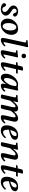

<svg xmlns="http://www.w3.org/2000/svg" viewBox="2095 -2833 749 4979"><g transform="rotate(90 2469.5 -343.5)"><path d="M63 -77.1Q63 -98.1 75.7 -112.1Q88.4 -126 106.9 -126Q124 -126 135 -116Q146 -106 152.3 -91.6Q158.7 -77.1 165.5 -63Q172.4 -48.8 186.3 -38.8Q200.2 -28.8 221.2 -28.8Q251 -28.8 270.5 -44.7Q290 -60.5 290 -85Q290 -114.3 274.4 -137.7Q258.8 -161.1 226.1 -183.1L200.2 -200.2Q163.6 -224.6 142.8 -253.9Q122.1 -283.2 122.1 -311Q122.1 -368.2 167 -403.6Q211.9 -439 284.2 -439Q333 -439 371.6 -412.8Q410.2 -386.7 410.2 -353Q410.2 -333.5 396.7 -320.3Q383.3 -307.1 363.8 -307.1Q346.7 -307.1 336.4 -316.7Q326.2 -326.2 321.3 -339.8Q316.4 -353.5 311.3 -367.2Q306.2 -380.9 294.7 -390.4Q283.2 -399.9 264.2 -399.9Q239.3 -399.9 222.2 -383.8Q205.1 -367.7 205.1 -342.8Q205.1 -305.2 249 -276.9L280.8 -257.8Q384.8 -195.3 384.8 -120.1Q384.8 -63.5 335.7 -26.9Q286.6 9.8 210.9 9.8Q147.9 9.8 105.5 -15.1Q63 -40 63 -77.1Z M688 -392.1 727.1 -439Q763.2 -439 791.7 -426.8Q820.3 -414.6 837.2 -396Q854 -377.4 865 -353.3Q876 -329.1 879.9 -308.1Q883.8 -287.1 883.8 -267.1Q883.8 -196.8 848.6 -133.1Q813.5 -69.3 752.4 -29.8Q691.4 9.8 621.1 9.8L660.2 -37.1Q693.4 -37.1 718.8 -67.9Q744.1 -98.6 756.6 -145.5Q769 -192.4 769 -246.1Q769 -286.6 760.5 -317.1Q752 -347.7 738.8 -362.8Q725.6 -377.9 712.6 -385Q699.7 -392.1 688 -392.1ZM659.2 -37.1 620.1 9.8Q589.8 9.8 564.7 1.2Q539.6 -7.3 522.9 -21.7Q506.3 -36.1 494.1 -53.5Q481.9 -70.8 475.3 -90.8Q468.8 -110.8 465.8 -128.4Q462.9 -146 462.9 -162.1Q462.9 -232.4 498.3 -296.4Q533.7 -360.4 594.7 -399.7Q655.8 -439 726.1 -439L687 -392.1Q653.8 -392.1 628.4 -361.3Q603 -330.6 590.6 -283.7Q578.1 -236.8 578.1 -183.1Q578.1 -142.6 586.7 -112.1Q595.2 -81.5 608.4 -66.4Q621.6 -51.3 634.5 -44.2Q647.5 -37.1 659.2 -37.1Z M1059.6 -512.2 1074.7 -583Q1081.5 -613.8 1081.5 -625Q1081.5 -645.5 1064 -647L1023.9 -649.9Q1019.5 -656.2 1019.8 -667.7Q1020 -679.2 1024.9 -685.1Q1059.6 -685.5 1111.8 -689.9Q1164.1 -694.3 1188 -698.2Q1203.6 -698.2 1203.6 -681.2Q1203.6 -673.8 1200.7 -660.9Q1197.8 -647.9 1191.2 -623Q1184.6 -598.1 1180.7 -582L1081.5 -127Q1074.7 -96.2 1074.7 -78.1Q1074.7 -61 1085.9 -61Q1095.7 -61 1117.2 -75.2Q1138.7 -89.4 1157.7 -111.8Q1166.5 -111.8 1173.8 -103.8Q1181.2 -95.7 1183.6 -86.9Q1147.5 -41 1102.8 -15.6Q1058.1 9.8 1011.7 9.8Q963.9 9.8 963.9 -43Q963.9 -64.5 974.6 -119.1Z M1444.3 -318.8 1402.3 -123Q1393.6 -84.5 1393.6 -73.2Q1393.6 -58.1 1404.3 -58.1Q1413.1 -58.1 1434.1 -71.8Q1455.1 -85.4 1472.7 -106Q1481.9 -106 1489.3 -98.1Q1496.6 -90.3 1499.5 -82Q1464.8 -37.6 1420.9 -13.2Q1377 11.2 1330.6 11.2Q1281.2 11.2 1281.2 -41Q1281.2 -58.6 1294.4 -113.8L1339.4 -319.8Q1346.7 -360.8 1346.7 -362.8Q1346.7 -382.3 1328.6 -383.8L1288.6 -387.2Q1284.2 -393.6 1284.4 -405.3Q1284.7 -417 1289.6 -422.9Q1323.7 -422.9 1375.7 -427.2Q1427.7 -431.6 1451.7 -436Q1467.3 -436 1467.3 -418.9Q1467.3 -411.6 1464.4 -398.4Q1461.4 -385.3 1454.8 -360.4Q1448.2 -335.4 1444.3 -318.8ZM1431.6 -644Q1458.5 -644 1473.9 -627.9Q1489.3 -611.8 1489.3 -585.9Q1489.3 -559.6 1473.6 -543.2Q1458 -526.9 1431.6 -526.9Q1405.3 -526.9 1388.9 -543.5Q1372.6 -560.1 1372.6 -585.9Q1372.6 -611.8 1388.9 -627.9Q1405.3 -644 1431.6 -644Z M1605.5 -118.2 1666.5 -384.8H1596.2Q1590.3 -384.8 1590.3 -387.2Q1590.3 -394.5 1595.2 -409.2Q1599.1 -424.3 1623 -425.8L1676.3 -429.2L1689.5 -479Q1691.4 -486.8 1694.3 -501.2Q1697.3 -515.6 1699.2 -523.2Q1701.2 -530.8 1705.3 -540Q1709.5 -549.3 1716.3 -554.4Q1723.1 -559.6 1733.4 -561Q1771 -565.9 1781.2 -565.9Q1810.1 -565.9 1810.1 -554.2Q1810.1 -548.8 1807.1 -533.9Q1804.2 -519 1799.3 -498.3Q1794.4 -477.5 1793.5 -474.1L1783.2 -429.2H1882.3Q1890.1 -423.3 1885.5 -406Q1880.9 -388.7 1871.1 -384.8H1773.4L1713.4 -127Q1705.1 -84.5 1705.1 -78.1Q1705.1 -61 1717.3 -61Q1727.5 -61 1747.3 -74Q1767.1 -86.9 1790 -112.8Q1799.3 -112.8 1807.1 -104.7Q1814.9 -96.7 1817.4 -87.9Q1782.7 -43.9 1736.1 -17.1Q1689.5 9.8 1644 9.8Q1594.2 9.8 1594.2 -43.9Q1594.2 -58.6 1605.5 -118.2Z M2179.2 -224.1Q2208.5 -296.4 2212.9 -381.8Q2201.7 -400.9 2169.9 -400.9Q2132.3 -400.9 2099.4 -372.1Q2066.4 -343.3 2045.9 -301.8Q2025.4 -260.3 2013.7 -217.5Q2002 -174.8 2002 -143.1Q2002 -113.3 2011 -92.5Q2020 -71.8 2040 -71.8Q2069.3 -71.8 2107.2 -116.5Q2145 -161.1 2179.2 -224.1ZM2309.1 -439Q2329.1 -439 2329.1 -418.9Q2326.2 -405.8 2319.6 -376.7Q2313 -347.7 2306.2 -317.9L2264.2 -123Q2255.9 -81.1 2255.9 -76.2Q2255.9 -68.4 2259 -63.7Q2262.2 -59.1 2267.1 -59.1Q2275.9 -59.1 2295.2 -72.5Q2314.5 -85.9 2333 -107.9Q2349.1 -107.9 2359.9 -84Q2330.6 -41 2287.8 -15.6Q2245.1 9.8 2198.7 9.8Q2148.9 9.8 2148.9 -44.9Q2148.9 -70.8 2159.2 -108.9L2165 -127.9L2162.1 -129.9Q2114.3 -57.6 2073 -23.9Q2031.7 9.8 1988.8 9.8Q1955.1 9.8 1932.6 -9.3Q1910.2 -28.3 1901.1 -56.6Q1892.1 -85 1892.1 -121.1Q1892.1 -172.9 1915 -229.5Q1938 -286.1 1975.3 -332.3Q2012.7 -378.4 2064.9 -408.7Q2117.2 -439 2170.9 -439Q2196.3 -439 2213.9 -434.1Q2233.9 -430.2 2252 -430.2Q2273.9 -430.2 2287.1 -435.1Q2300.8 -439 2309.1 -439Z M2604 -318.8 2601.6 -310.1H2604Q2662.1 -379.4 2704.8 -409.2Q2747.6 -439 2788.6 -439Q2827.1 -439 2850.6 -418Q2874 -397 2874 -352.1Q2874 -339.8 2871.6 -329.1Q2962.9 -439 3050.8 -439Q3091.3 -439 3114 -416.5Q3136.7 -394 3136.7 -351.1Q3136.7 -331.5 3125 -282.2L3084 -117.2Q3076.7 -83.5 3076.7 -74.2Q3076.7 -59.1 3087.9 -59.1Q3098.1 -59.1 3118.7 -74Q3139.2 -88.9 3156.7 -111.8Q3166.5 -111.8 3173.6 -104.5Q3180.7 -97.2 3183.6 -88.9Q3153.8 -41.5 3110.8 -15.9Q3067.9 9.8 3020 9.8Q2992.2 9.8 2979 -1.5Q2965.8 -12.7 2965.8 -40Q2965.8 -63.5 2978 -115.2L3014.6 -273.9Q3023.9 -312 3023.9 -332Q3023.9 -355.5 3016.8 -363.8Q3009.8 -372.1 2997.6 -372.1Q2981 -372.1 2962.9 -362.1Q2944.8 -352.1 2925 -331.8Q2905.3 -311.5 2890.1 -293.7Q2875 -275.9 2854 -248L2814 -71.8Q2805.2 -32.2 2797.9 -16.1Q2790.5 0 2780.8 4.9Q2771 9.8 2749 9.8Q2718.3 9.8 2707 3.2Q2695.8 -3.4 2695.8 -16.1Q2695.8 -26.9 2707 -71.8L2753.9 -274.9Q2762.7 -312.5 2762.7 -335.9Q2762.7 -356 2757.8 -364Q2752.9 -372.1 2740.7 -372.1Q2715.3 -372.1 2678.7 -336.9Q2642.1 -301.8 2588.9 -230L2549.8 -71.8Q2542.5 -41 2538.1 -26.4Q2533.7 -11.7 2526.1 -2.7Q2518.6 6.3 2510.7 8.1Q2502.9 9.8 2486.8 9.8Q2457.5 9.8 2444.6 4.4Q2431.6 -1 2431.6 -13.2Q2431.6 -20 2443.8 -71.8L2501 -326.2Q2506.8 -350.6 2506.8 -362.8Q2506.8 -371.6 2501.7 -377.4Q2496.6 -383.3 2487.8 -383.8L2447.8 -387.2Q2443.4 -393.6 2443.6 -405.3Q2443.8 -417 2448.7 -422.9Q2485.8 -423.8 2537.6 -427.7Q2589.4 -431.6 2611.8 -436Q2627 -436 2627 -418.9Q2627 -411.6 2624 -398.4Q2621.1 -385.3 2614.5 -360.4Q2607.9 -335.4 2604 -318.8Z M3507.3 -363.8Q3507.3 -384.8 3498.5 -392.8Q3489.7 -400.9 3471.2 -400.9Q3457.5 -400.9 3446.3 -397.5Q3435.1 -394 3421.6 -383.5Q3408.2 -373 3397 -355.5Q3385.7 -337.9 3374 -307.9Q3362.3 -277.8 3352.5 -236.8Q3377.9 -240.7 3402.6 -249Q3427.2 -257.3 3451.9 -271.7Q3476.6 -286.1 3491.9 -310.1Q3507.3 -334 3507.3 -363.8ZM3345.2 -199.2Q3344.2 -191.4 3344.2 -165Q3344.2 -49.8 3404.3 -49.8Q3440.4 -49.8 3467.8 -64.5Q3495.1 -79.1 3537.6 -122.1Q3546.4 -122.1 3554.4 -115.5Q3562.5 -108.9 3566.4 -100.1Q3523.9 -44.9 3472.7 -17.6Q3421.4 9.8 3370.6 9.8Q3230.5 9.8 3230.5 -139.2Q3230.5 -179.7 3239.5 -220.5Q3248.5 -261.2 3269 -300.8Q3289.6 -340.3 3318.8 -370.8Q3348.1 -401.4 3392.3 -420.2Q3436.5 -439 3489.3 -439Q3542 -439 3573.7 -418.5Q3605.5 -397.9 3605.5 -367.2Q3605.5 -344.7 3599.4 -326.9Q3593.3 -309.1 3576.2 -290.8Q3559.1 -272.5 3530.5 -257.3Q3502 -242.2 3455.6 -227.3Q3409.2 -212.4 3345.2 -199.2Z M3668 -13.2Q3668 -20 3673.3 -45.9L3736.3 -326.2Q3741.2 -353 3741.2 -362.8Q3741.2 -382.3 3723.1 -383.8L3683.1 -387.2Q3678.7 -393.6 3679 -405.3Q3679.2 -417 3684.1 -422.9Q3720.7 -423.8 3772.2 -427.7Q3823.7 -431.6 3847.2 -436Q3862.3 -436 3862.3 -418.9Q3862.3 -412.1 3858.9 -397.9Q3855.5 -383.8 3849.4 -360.8Q3843.3 -337.9 3839.4 -318.8L3836.9 -310.1H3839.4Q3901.9 -383.3 3947.3 -411.1Q3992.7 -439 4041 -439Q4076.7 -439 4099.4 -418.7Q4122.1 -398.4 4122.1 -358.9Q4122.1 -340.3 4109.4 -283.2L4071.3 -124Q4062 -78.6 4062 -74.2Q4062 -67.9 4065.4 -63.5Q4068.8 -59.1 4073.2 -59.1Q4082 -59.1 4103.3 -72.8Q4124.5 -86.4 4142.1 -106.9Q4151.4 -106.9 4158.7 -99.1Q4166 -91.3 4168.9 -83Q4134.3 -38.6 4089.8 -14.4Q4045.4 9.8 3998 9.8Q3951.2 9.8 3951.2 -37.1Q3951.2 -69.3 3961.9 -115.2L4000 -274.9Q4010.3 -323.2 4010.3 -335.9Q4010.3 -356 4002 -364Q3993.7 -372.1 3975.1 -372.1Q3960.9 -372.1 3942.4 -360.1Q3923.8 -348.1 3902.6 -325.4Q3881.3 -302.7 3863.8 -281.5Q3846.2 -260.3 3824.2 -231L3780.3 -46.9Q3772.9 -16.1 3761.2 -3.2Q3749.5 9.8 3722.2 9.8Q3692.9 9.8 3680.4 4.4Q3668 -1 3668 -13.2Z M4275.9 -118.2 4336.9 -384.8H4266.6Q4260.7 -384.8 4260.7 -387.2Q4260.7 -394.5 4265.6 -409.2Q4269.5 -424.3 4293.5 -425.8L4346.7 -429.2L4359.9 -479Q4361.8 -486.8 4364.7 -501.2Q4367.7 -515.6 4369.6 -523.2Q4371.6 -530.8 4375.7 -540Q4379.9 -549.3 4386.7 -554.4Q4393.6 -559.6 4403.8 -561Q4441.4 -565.9 4451.7 -565.9Q4480.5 -565.9 4480.5 -554.2Q4480.5 -548.8 4477.5 -533.9Q4474.6 -519 4469.7 -498.3Q4464.8 -477.5 4463.9 -474.1L4453.6 -429.2H4552.7Q4560.5 -423.3 4555.9 -406Q4551.3 -388.7 4541.5 -384.8H4443.8L4383.8 -127Q4375.5 -84.5 4375.5 -78.1Q4375.5 -61 4387.7 -61Q4397.9 -61 4417.7 -74Q4437.5 -86.9 4460.4 -112.8Q4469.7 -112.8 4477.5 -104.7Q4485.4 -96.7 4487.8 -87.9Q4453.1 -43.9 4406.5 -17.1Q4359.9 9.8 4314.5 9.8Q4264.6 9.8 4264.6 -43.9Q4264.6 -58.6 4275.9 -118.2Z M4841.3 -363.8Q4841.3 -384.8 4832.5 -392.8Q4823.7 -400.9 4805.2 -400.9Q4791.5 -400.9 4780.3 -397.5Q4769 -394 4755.6 -383.5Q4742.2 -373 4731 -355.5Q4719.7 -337.9 4708 -307.9Q4696.3 -277.8 4686.5 -236.8Q4711.9 -240.7 4736.6 -249Q4761.2 -257.3 4785.9 -271.7Q4810.5 -286.1 4825.9 -310.1Q4841.3 -334 4841.3 -363.8ZM4679.2 -199.2Q4678.2 -191.4 4678.2 -165Q4678.2 -49.8 4738.3 -49.8Q4774.4 -49.8 4801.8 -64.5Q4829.1 -79.1 4871.6 -122.1Q4880.4 -122.1 4888.4 -115.5Q4896.5 -108.9 4900.4 -100.1Q4857.9 -44.9 4806.6 -17.6Q4755.4 9.8 4704.6 9.8Q4564.5 9.8 4564.5 -139.2Q4564.5 -179.7 4573.5 -220.5Q4582.5 -261.2 4603 -300.8Q4623.5 -340.3 4652.8 -370.8Q4682.1 -401.4 4726.3 -420.2Q4770.5 -439 4823.2 -439Q4876 -439 4907.7 -418.5Q4939.5 -397.9 4939.5 -367.2Q4939.5 -344.7 4933.3 -326.9Q4927.2 -309.1 4910.2 -290.8Q4893.1 -272.5 4864.5 -257.3Q4835.9 -242.2 4789.6 -227.3Q4743.2 -212.4 4679.2 -199.2Z"/></g></svg>

Font: Common Serif SemiBold
Style: Italic
Weight: 600
Italic angle: -12°
Designer: Philipp H. Poll, Khaled Hosny
Foundry: Stefan Peev, Context Ltd.
Version: Version 1.026